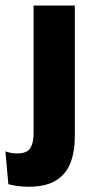

<svg xmlns="http://www.w3.org/2000/svg" viewBox="-65 -512 349 712"><path d="M59.5 -88.5V-491.5H212.5V-88.5ZM41.5 180.5Q19 180.5 -0.2 177.8Q-19.5 175 -34 171L-45 49.5Q-35 53 -24.2 55Q-13.5 57 -2 57Q35 57 47.2 37.5Q59.5 18 59.5 -16.5V-111.5H212.5V-6Q212.5 50.5 196.2 92.2Q180 134 142.5 157.2Q105 180.5 41.5 180.5Z"/></svg>

Font: Anek Latin Medium
Style: Bold
Weight: 700
Version: Version 1.003